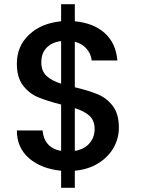

<svg xmlns="http://www.w3.org/2000/svg" viewBox="-20 -804 690 911"><path d="M544 -198Q544 -148 519.5 -104Q495 -60 447.5 -30Q400 0 335 6V87H270V6Q176 -3 118 -53Q60 -103 60 -185H182Q185 -146 207 -120.5Q229 -95 270 -88V-308Q203 -325 161 -342.5Q119 -360 89.5 -398Q60 -436 60 -502Q60 -585 118 -639.5Q176 -694 270 -703V-784H335V-703Q423 -695 476.5 -647.5Q530 -600 537 -517H415Q412 -548 391 -572.5Q370 -597 335 -606V-390Q402 -374 444 -356.5Q486 -339 515 -301.5Q544 -264 544 -198ZM176 -508Q176 -467 200.5 -444Q225 -421 270 -407V-609Q227 -604 201.5 -578Q176 -552 176 -508ZM335 -88Q379 -95 404 -123.5Q429 -152 429 -192Q429 -232 404.5 -254.5Q380 -277 335 -291Z"/></svg>

Font: Poppins Cyr Med
Style: Regular
Weight: 500
Designer: Ninad Kale (Devanagari), Jonny Pinhorn (Latin)
Foundry: Indian Type Foundry
Version: 4.004